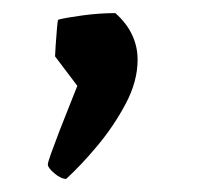

<svg xmlns="http://www.w3.org/2000/svg" viewBox="-20 -147 306 293"><path d="M81 126Q73 126 63 117.5Q53 109 53 104Q53 101 58 87Q63 73 70.5 53.5Q78 34 85.5 15.5Q93 -3 98 -16L64 -61Q64 -65 65 -78.5Q66 -92 67 -104.5Q68 -117 69 -117Q80 -120 106 -123.5Q132 -127 156 -127Q173 -112 181.5 -94Q190 -76 190 -56Q190 -23 172 11Q154 45 129 75Q104 105 81 126Z"/></svg>

Font: Labrada SemiBold
Style: Regular
Weight: 600
Designer: Mercedes Jáuregui
Foundry: Omnibus-Type Team
Version: Version 1.000; ttfautohint (v1.8.4.7-5d5b)